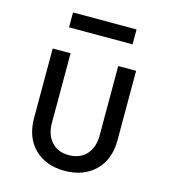

<svg xmlns="http://www.w3.org/2000/svg" viewBox="-112 -834 824 934"><g transform="rotate(15 300.0 -367.5)"><path d="M299 10Q204 10 147 -46.5Q90 -103 90 -200V-550H180V-200Q180 -140 212 -104.5Q244 -69 299 -69Q355 -69 387.5 -104.5Q420 -140 420 -200V-550H510V-200Q510 -103 452 -46.5Q394 10 299 10ZM140 -670V-745H460V-670Z"/></g></svg>

Font: JetBrainsMonoNL NFM
Style: Regular
Weight: 400
Monospace: yes
Designer: Philipp Nurullin, Konstantin Bulenkov
Foundry: JetBrains
Version: Version 2.304; ttfautohint (v1.8.4.7-5d5b);Nerd Fonts 3.3.0